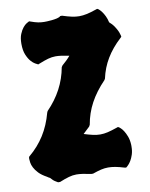

<svg xmlns="http://www.w3.org/2000/svg" viewBox="-89 -755 632 811"><g transform="rotate(-10 227.5 -349.5)"><path d="M463.9 -562 459 -557.1Q421.4 -522.5 398.2 -483.9Q375 -445.3 365.2 -399.9L361.8 -394Q322.3 -353 299.3 -310.3Q276.4 -267.6 268.1 -219.2L264.2 -211.9L235.8 -185.1Q257.8 -178.2 273.9 -174.6Q290 -170.9 305.2 -170.9Q320.8 -170.9 337.4 -174.8Q354 -178.7 377.9 -187L383.8 -189L389.2 -186Q389.6 -185.5 395 -180.9Q400.4 -176.3 406.7 -166.5Q413.1 -156.7 418.9 -141.6Q424.8 -126.5 425.8 -105V-98.1Q425.8 -78.6 420.9 -63.7Q416 -48.8 409.9 -38.8Q403.8 -28.8 398.7 -23.7Q393.6 -18.6 393.1 -18.1L388.2 -14.2L381.8 -15.1Q359.4 -22 343.3 -24.9Q327.1 -27.8 313 -27.8Q297.9 -27.8 282.5 -24.2Q267.1 -20.5 246.1 -13.2H238.8Q217.8 -17.6 202.9 -19.8Q188 -22 175.8 -22Q167.5 -22 159.7 -20.8Q151.9 -19.5 143.6 -17.3Q135.3 -15.1 125.2 -11.5Q115.2 -7.8 103 -2.9H94.2Q93.3 -3.9 84 -9Q74.7 -14.2 64 -26.9Q61 -28.3 58.1 -30Q55.2 -31.7 51.8 -34.2Q30.3 -45.9 18.3 -58.6Q6.3 -71.3 0.2 -83.3Q-5.9 -95.2 -7.3 -105Q-8.8 -114.7 -8.8 -120.1V-125L-7.8 -129.9L-4.9 -132.8Q33.2 -164.6 59.6 -206.1Q85.9 -247.6 100.1 -300.8L103 -307.1Q139.6 -344.7 162.4 -387.7Q185.1 -430.7 193.8 -479L198.2 -485.8Q208 -494.1 216.8 -502.7Q225.6 -511.2 233.9 -521Q215.3 -524.9 201.2 -526.9Q187 -528.8 175.8 -528.8Q167.5 -528.8 159.7 -527.6Q151.9 -526.4 143.6 -524.2Q135.3 -522 125.2 -518.3Q115.2 -514.6 103 -509.8L98.1 -507.8L94.2 -509.8Q93.8 -509.8 85.7 -514.2Q77.6 -518.6 68.1 -529.3Q58.6 -540 50.8 -558.6Q43 -577.1 43 -606Q43 -630.9 49.8 -647.2Q56.6 -663.6 64.7 -673.3Q72.8 -683.1 79.8 -687.3Q86.9 -691.4 87.9 -691.9L91.8 -693.8L97.2 -691.9Q115.7 -685.1 128.9 -682.6Q142.1 -680.2 153.8 -680.2Q156.7 -680.2 166.3 -680.4Q175.8 -680.7 187.3 -681.9Q198.7 -683.1 209.5 -685.5Q220.2 -688 225.1 -692.9H232.9Q255.9 -685.5 272.5 -681.9Q289.1 -678.2 304.2 -678.2Q319.8 -678.2 336.9 -681.9Q354 -685.5 377.9 -693.8L383.8 -695.8L389.2 -692.9Q389.6 -692.4 393.8 -688.7Q397.9 -685.1 403.6 -677.2Q409.2 -669.4 414.8 -658Q420.4 -646.5 423.8 -630.9Q436 -620.6 443.4 -609.6Q450.7 -598.6 455.1 -589.6Q459.5 -580.6 460.9 -574.5Q462.4 -568.4 462.9 -567.9Z"/></g></svg>

Font: Hanalei Fill
Style: Regular
Weight: 400
Version: Version 1.000